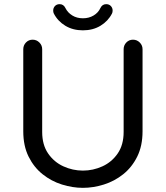

<svg xmlns="http://www.w3.org/2000/svg" viewBox="-20 -894 798 924"><path d="M379 10Q329 10 278 -6Q227 -22 185 -55.5Q143 -89 117.5 -140.5Q92 -192 92 -262V-657Q92 -676 105 -689.5Q118 -703 137 -703Q156 -703 169.5 -689.5Q183 -676 183 -657V-259Q183 -197 211.5 -155.5Q240 -114 285 -93.5Q330 -73 379 -73Q428 -73 473 -93.5Q518 -114 546.5 -155.5Q575 -197 575 -259V-657Q575 -676 588 -689.5Q601 -703 620 -703Q639 -703 652.5 -689.5Q666 -676 666 -657V-262Q666 -192 640.5 -140.5Q615 -89 573 -55.5Q531 -22 480 -6Q429 10 379 10ZM379 -748Q331 -748 294.5 -770Q258 -792 239 -829Q236 -835 236 -843Q236 -856 244.5 -865Q253 -874 267 -874Q286 -874 295 -855Q306 -833 328 -819.5Q350 -806 379 -806Q408 -806 430.5 -819.5Q453 -833 463 -855Q472 -874 491 -874Q505 -874 513.5 -865Q522 -856 522 -843Q522 -835 519 -829Q500 -792 463.5 -770Q427 -748 379 -748Z"/></svg>

Font: Varela Round
Style: Regular
Weight: 400
Designer: Joe Prince, Avraham Cornfeld
Foundry: Joe Prince, Avraham Cornfeld
Version: Version 3.010; ttfautohint (v1.8.4.7-5d5b)